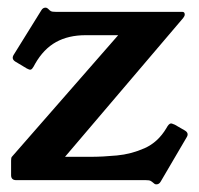

<svg xmlns="http://www.w3.org/2000/svg" viewBox="-20 -471 519 502"><path d="M463 -130Q475 -123 468 -112L400 4Q396 11 389 11Q386 11 384.5 10Q383 9 377 4Q373 1 369.5 0.5Q366 0 361 0H22.4Q9 0 9 -13V-51Q9 -59 11 -61L289 -379H204Q159 -379 126.5 -361Q94 -343 71.7 -304L67.9 -297Q64 -290 60.5 -289Q57 -288 50 -292L20 -310Q9 -317 16 -328L88 -444Q92 -451 99 -451Q101 -451 103 -450Q105 -449 110 -444Q113 -441 117.5 -440.5Q122 -440 126 -440H456.7Q463 -440 463 -433Q463 -429 459 -424L150 -61H217Q248 -61 285.5 -64.5Q323 -68 358 -83.5Q393 -99 415 -135.9L418 -141Q424 -150 429.5 -147.9Q435 -145.8 437 -145Z"/></svg>

Font: Young Serif Light
Style: Regular
Weight: 300
Designer: Bastien Sozeau
Foundry: NBR — Bastien Sozeau
Version: Version 5.001